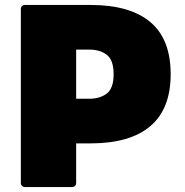

<svg xmlns="http://www.w3.org/2000/svg" viewBox="-20 -754 744 774"><path d="M82 0Q64 0 64 -18V-716Q64 -734 82 -734H345Q504 -734 586 -665Q668 -596 668 -455Q668 -315 586 -245.5Q504 -176 345 -176H287V-18Q287 0 269 0ZM341 -554H287V-356H341Q383 -356 410.5 -377Q438 -398 438 -455Q438 -512 410.5 -533Q383 -554 341 -554Z"/></svg>

Font: LINE Seed Sans Heavy
Style: Regular
Weight: 900
Designer: LINE VX Design & Dalton Maag Ltd & Sandoll Inc
Foundry: Dalton Maag Ltd
Version: Version 1.003